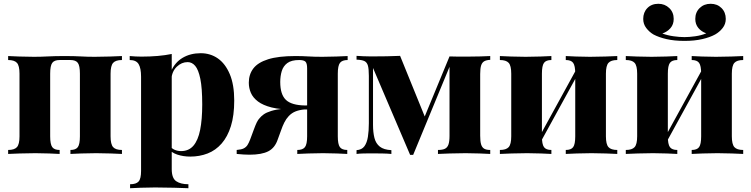

<svg xmlns="http://www.w3.org/2000/svg" viewBox="-20 -813 3967 1014"><path d="M624 -517V-496Q591 -496 577.5 -481Q564 -466 564 -424V-93Q564 -51 577.5 -36Q591 -21 624 -21V0Q604 -1 564.5 -2.5Q525 -4 488 -4Q447 -4 409 -2.5Q371 -1 352 0V-21Q380 -21 391 -36Q402 -51 402 -93V-424Q402 -466 391 -481Q380 -496 352 -496H295Q267 -496 256 -481Q245 -466 245 -424V-93Q245 -51 256 -36Q267 -21 295 -21V0Q276 -1 240 -2.5Q204 -4 167 -4Q126 -4 85 -2.5Q44 -1 23 0V-21Q56 -21 69.5 -36Q83 -51 83 -93V-424Q83 -466 69.5 -481Q56 -496 23 -496V-517Q42 -516 81.5 -514.5Q121 -513 159 -513Q195 -513 232.5 -515Q270 -517 321 -517Q373 -517 407 -515Q441 -513 480 -513Q520 -513 561.5 -514.5Q603 -516 624 -517Z M887 -528V80Q887 128 910.5 144Q934 160 975 160V181Q948 180 900 178.5Q852 177 799 177Q761 177 723.5 178.5Q686 180 667 181V160Q699 160 712 145.5Q725 131 725 90V-408Q725 -453 712 -474.5Q699 -496 665 -496V-517Q697 -514 727 -514Q773 -514 813 -517.5Q853 -521 887 -528ZM1040 -532Q1091 -532 1130.5 -504.5Q1170 -477 1193.5 -421.5Q1217 -366 1217 -282Q1217 -203 1199.5 -147Q1182 -91 1150.5 -55Q1119 -19 1076.5 -2.5Q1034 14 985 14Q948 14 916.5 3.5Q885 -7 867 -30L877 -43Q886 -29 902 -22Q918 -15 936 -15Q977 -15 1001.5 -43.5Q1026 -72 1037 -127Q1048 -182 1048 -261Q1048 -348 1038 -396.5Q1028 -445 1011 -465Q994 -485 971 -485Q939 -485 913.5 -460.5Q888 -436 885 -394L883 -436Q904 -484 945 -508Q986 -532 1040 -532Z M1816 -517V-496Q1787 -496 1775.5 -481Q1764 -466 1764 -424V-93Q1764 -51 1775 -36Q1786 -21 1814 -21V0Q1795 -1 1759 -2.5Q1723 -4 1686 -4Q1648 -4 1608.5 -2.5Q1569 -1 1550 0V-21Q1579 -21 1590.5 -36Q1602 -51 1602 -93V-452Q1602 -479 1593 -487.5Q1584 -496 1560 -496Q1519 -496 1497.5 -480Q1476 -464 1468 -437.5Q1460 -411 1460 -380Q1460 -314 1490 -285.5Q1520 -257 1591 -256Q1610 -256 1629 -257Q1648 -258 1662 -258L1664 -235Q1627 -235 1593.5 -235Q1560 -235 1529 -235Q1460 -234 1414.5 -245.5Q1369 -257 1342.5 -277Q1316 -297 1305 -322.5Q1294 -348 1294 -376Q1294 -420 1318 -451.5Q1342 -483 1396 -500Q1450 -517 1540 -517Q1577 -517 1608 -515Q1639 -513 1682 -513Q1718 -513 1757 -514.5Q1796 -516 1816 -517ZM1588 -243V-235Q1563 -233 1542 -225Q1521 -217 1505 -200Q1491 -185 1481.5 -166Q1472 -147 1464.5 -125Q1457 -103 1447 -77Q1432 -32 1397 -14Q1362 4 1298 4Q1284 4 1267 3Q1250 2 1230 0V-21Q1255 -23 1267.5 -29.5Q1280 -36 1287 -47Q1294 -58 1301 -76Q1313 -108 1321 -130Q1329 -152 1336 -166.5Q1343 -181 1352 -190Q1360 -200 1373.5 -209.5Q1387 -219 1412.5 -227Q1438 -235 1480.5 -239.5Q1523 -244 1588 -243Z M2569 -517V-497Q2549 -496 2537.5 -489.5Q2526 -483 2521 -467.5Q2516 -452 2516 -422V-96Q2516 -66 2521 -50Q2526 -34 2537.5 -27.5Q2549 -21 2569 -21V0Q2549 -1 2513 -2.5Q2477 -4 2439 -4Q2397 -4 2356 -2.5Q2315 -1 2293 0V-21Q2317 -21 2330 -27.5Q2343 -34 2348.5 -50Q2354 -66 2354 -96V-460L2162 5H2146L1950 -454V-154Q1950 -114 1957.5 -84.5Q1965 -55 1986 -38.5Q2007 -22 2047 -20V0Q2026 -2 1998.5 -2.5Q1971 -3 1940 -3Q1920 -3 1899 -2.5Q1878 -2 1863 0V-20Q1891 -22 1904.5 -40.5Q1918 -59 1923 -90.5Q1928 -122 1928 -162V-412Q1928 -449 1923 -466.5Q1918 -484 1904.5 -490.5Q1891 -497 1863 -498V-518Q1878 -517 1899 -516Q1920 -515 1940 -515Q2028 -515 2093 -518L2230 -181L2186 -108L2354 -515Q2375 -514 2400.5 -514Q2426 -514 2447 -514Q2482 -514 2516.5 -515Q2551 -516 2569 -517Z M3240 -517V-496Q3207 -496 3193.5 -481Q3180 -466 3180 -424V-93Q3180 -51 3193.5 -36Q3207 -21 3240 -21V0Q3220 -1 3180.5 -2.5Q3141 -4 3104 -4Q3064 -4 3025.5 -2.5Q2987 -1 2968 0V-21Q2996 -21 3007 -36Q3018 -51 3018 -93V-424Q3018 -466 3007 -481Q2996 -496 2968 -496V-517Q2986 -516 3022 -514.5Q3058 -513 3096 -513Q3136 -513 3177.5 -514.5Q3219 -516 3240 -517ZM2892 -517V-496Q2864 -496 2853 -481Q2842 -466 2842 -424V-93Q2842 -51 2853 -36Q2864 -21 2892 -21V0Q2873 -1 2837 -2.5Q2801 -4 2764 -4Q2723 -4 2682 -2.5Q2641 -1 2620 0V-21Q2653 -21 2666.5 -36Q2680 -51 2680 -93V-424Q2680 -466 2666.5 -481Q2653 -496 2620 -496V-517Q2639 -516 2678.5 -514.5Q2718 -513 2756 -513Q2796 -513 2834 -514.5Q2872 -516 2892 -517ZM3030 -458 3047 -449 2822 -39 2805 -48Z M3905 -517V-496Q3872 -496 3858.5 -481Q3845 -466 3845 -424V-93Q3845 -51 3858.5 -36Q3872 -21 3905 -21V0Q3885 -1 3845.5 -2.5Q3806 -4 3769 -4Q3729 -4 3690.5 -2.5Q3652 -1 3633 0V-21Q3661 -21 3672 -36Q3683 -51 3683 -93V-424Q3683 -466 3672 -481Q3661 -496 3633 -496V-517Q3651 -516 3687 -514.5Q3723 -513 3761 -513Q3801 -513 3842.5 -514.5Q3884 -516 3905 -517ZM3557 -517V-496Q3529 -496 3518 -481Q3507 -466 3507 -424V-93Q3507 -51 3518 -36Q3529 -21 3557 -21V0Q3538 -1 3502 -2.5Q3466 -4 3429 -4Q3388 -4 3347 -2.5Q3306 -1 3285 0V-21Q3318 -21 3331.5 -36Q3345 -51 3345 -93V-424Q3345 -466 3331.5 -481Q3318 -496 3285 -496V-517Q3304 -516 3343.5 -514.5Q3383 -513 3421 -513Q3461 -513 3499 -514.5Q3537 -516 3557 -517ZM3695 -458 3712 -449 3487 -39 3470 -48ZM3733 -793Q3768 -793 3790.5 -770.5Q3813 -748 3813 -713Q3813 -686 3796.5 -665Q3780 -644 3757 -631Q3730 -616 3689 -606.5Q3648 -597 3595 -597Q3541 -597 3500 -606.5Q3459 -616 3431 -631Q3409 -644 3393 -665Q3377 -686 3377 -713Q3377 -748 3399 -770.5Q3421 -793 3457 -793Q3491 -793 3514.5 -770.5Q3538 -748 3538 -713Q3538 -684 3521 -664.5Q3504 -645 3478 -636Q3505 -626 3537 -621.5Q3569 -617 3595 -617Q3620 -617 3652 -621.5Q3684 -626 3710 -637Q3684 -646 3668 -665.5Q3652 -685 3652 -713Q3652 -748 3675 -770.5Q3698 -793 3733 -793Z"/></svg>

Font: Playfair Display ExtraBold
Style: Regular
Weight: 800
Designer: Claus Eggers Sørensen
Foundry: Claus Eggers Sørensen
Version: Version 1.203